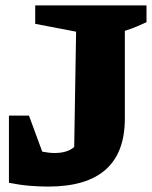

<svg xmlns="http://www.w3.org/2000/svg" viewBox="-20 -677 561 709"><path d="M13 -2V-250H87L136 -117Q161 -112 182 -112Q228 -112 254 -134L261 -560L110 -589V-657H521V-595Q504 -587 483.5 -578.5Q463 -570 441 -563V-239Q441 12 158 12Q125 12 89 9Q53 6 13 -2Z"/></svg>

Font: Piazzolla SC ExtraBold
Style: Regular
Weight: 800
Designer: Juan Pablo del Peral
Foundry: Huerta Tipografica
Version: Version 1.330